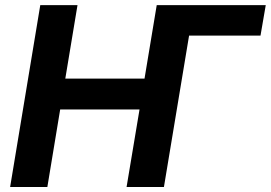

<svg xmlns="http://www.w3.org/2000/svg" viewBox="-20 -748 1083 768"><path d="M1043 -727.5 1022 -605.5H736.3L635.7 0H486.3L538.1 -310.1H220.7L169.4 0H20.5L141.1 -727.5H290L241.2 -433.6H558.1L606.9 -727.5Z"/></svg>

Font: Inter
Style: Bold Italic
Weight: 700
Italic angle: -9.39999°
Designer: Rasmus Andersson
Foundry: rsms
Version: Version 4.001;git-9221beed3